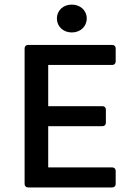

<svg xmlns="http://www.w3.org/2000/svg" viewBox="-20 -822 583 842"><path d="M229.5 -741.2C229.5 -705.1 257.8 -679.7 294.9 -679.7C332 -679.7 360.4 -705.1 360.4 -741.2C360.4 -776.4 332 -801.8 294.9 -801.8C257.8 -801.8 229.5 -776.4 229.5 -741.2ZM87.9 -609.4V-15.6C87.9 -5.9 93.8 0 103.5 0H471.7C481.4 0 487.3 -5.9 487.3 -15.6V-72.3C487.3 -82 481.4 -87.9 471.7 -87.9H191.4V-268.6H428.7C438.5 -268.6 444.3 -274.4 444.3 -284.2V-340.8C444.3 -350.6 438.5 -356.4 428.7 -356.4H191.4V-537.1H471.7C481.4 -537.1 487.3 -543 487.3 -552.7V-609.4C487.3 -619.1 481.4 -625 471.7 -625H103.5C93.8 -625 87.9 -619.1 87.9 -609.4Z"/></svg>

Font: Ed Sans Neue Medium
Style: Regular
Weight: 500
Designer: Stephen Hutchings
Version: Version 1.004;PS 001.004;hotconv 1.0.88;makeotf.lib2.5.64775